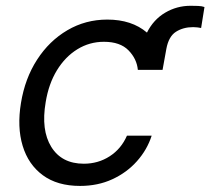

<svg xmlns="http://www.w3.org/2000/svg" viewBox="-20 -619 713 651"><path d="M531.2 -382.1H447.4Q443.9 -419.4 415.7 -448.3Q387.4 -477.3 332.4 -477.3Q283.4 -477.3 242.2 -451.9Q201 -426.5 172.9 -380.5Q144.9 -334.5 134.9 -272.7Q118.6 -177.9 153.9 -120.9Q189.3 -63.9 264.2 -63.9Q312.9 -63.9 351.9 -89.1Q391 -114.3 410.5 -159.1H494.3Q478.7 -110.8 444.2 -72.3Q409.8 -33.7 360.8 -11.2Q311.8 11.4 251.4 11.4Q174.4 11.4 125.2 -24.9Q76 -61.1 56.8 -124.6Q37.6 -188.2 51.1 -269.9Q64.6 -353 105.8 -416.7Q147 -480.5 208.5 -516.5Q269.9 -552.6 343.8 -552.6Q426.8 -552.6 478.3 -508.5Q500.4 -552.6 540 -576Q579.5 -599.4 626.4 -599.4Q638.8 -599.4 651.6 -598.9Q664.4 -598.4 673.3 -595.2L661.9 -524.1Q656.6 -525.2 649.7 -526.1Q642.8 -527 634.9 -527Q601.2 -527 576.5 -511.2Q551.8 -495.4 544 -453.1Z"/></svg>

Font: Inter UI
Style: Italic
Weight: 400
Italic angle: -9.39999°
Designer: Rasmus Andersson
Foundry: rsms
Version: 3.2;8d6f07862